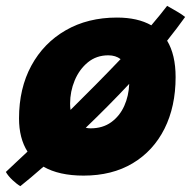

<svg xmlns="http://www.w3.org/2000/svg" viewBox="-43 -590 652 656"><path d="M242.5 10Q158.5 10 105.5 -20.5Q82.5 -0.5 62.5 16.5Q42.5 33.5 26.5 46Q15 39.5 0 25.5Q-15 11.5 -23 -2.5Q-7 -17.5 11.5 -35Q30 -52.5 51 -72Q22 -117.5 22 -185.5Q22 -288 64 -365.5Q106 -443 181.5 -486.5Q257 -530 356.5 -530Q427.5 -530 474 -503.5Q506 -541 528 -570Q545 -560.5 562.8 -550Q580.5 -539.5 589.5 -532Q562 -493.5 528 -451Q557 -403 557 -326.5Q557 -226 519 -150.2Q481 -74.5 410.5 -32.2Q340 10 242.5 10ZM196.5 -236Q196.5 -224.5 198 -214.5Q241.5 -257.5 285 -301.5Q328.5 -345.5 369 -388Q352 -401 327 -401Q286.5 -401 257.2 -377Q228 -353 212.2 -315.2Q196.5 -277.5 196.5 -236ZM266.5 -151.5Q308 -151.5 337 -172.5Q366 -193.5 381.5 -228Q397 -262.5 398.5 -303.5Q361.5 -264 324 -226.2Q286.5 -188.5 250 -153.5Q257.5 -151.5 266.5 -151.5Z"/></svg>

Font: Grandstander ExtraBold
Style: Italic
Weight: 800
Italic angle: -15°
Designer: Tyler Finck
Foundry: Etcetera Type Co
Version: Version 1.200; ttfautohint (v1.8.3)